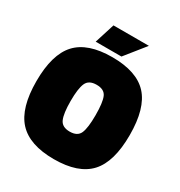

<svg xmlns="http://www.w3.org/2000/svg" viewBox="-198 -986 1066 1136"><g transform="rotate(30 335.0 -418.0)"><path d="M250 -335Q250 -250 266.5 -212.5Q283 -175 335.5 -175Q388 -175 404 -212Q420 -249 420 -335.5Q420 -422 404.5 -458.5Q389 -495 336 -495Q283 -495 266.5 -457.5Q250 -420 250 -335ZM654 -335Q654 -152 578 -69.5Q502 13 335.5 13Q169 13 92.5 -70Q16 -153 16 -335.5Q16 -518 92 -600.5Q168 -683 335 -683Q502 -683 578 -600.5Q654 -518 654 -335ZM246 -849H488L379 -713H203Z"/></g></svg>

Font: Titillium Web Black
Style: Regular
Weight: 900
Version: Version 1.002;PS 35.000;hotconv 1.0.70;makeotf.lib2.5.55311